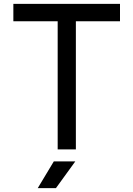

<svg xmlns="http://www.w3.org/2000/svg" viewBox="-20 -772 689 992"><path d="M278 -662V0H372V-662H600V-752H49V-662ZM269 200 369 62H258L175 200Z"/></svg>

Font: Hibana SubMedium
Style: Regular
Weight: 500
Width: 6
Designer: pygmalion
Foundry: ybstudio
Version: Version 0.930;hotconv 1.0.109;makeotfexe 2.5.65596